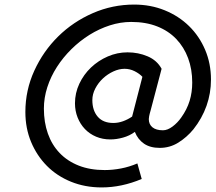

<svg xmlns="http://www.w3.org/2000/svg" viewBox="-20 -740 943 840"><path d="M693 -170Q713 -170 735 -186.5Q757 -203 773 -226Q798 -261 809.5 -298.5Q821 -336 821 -379Q821 -437 803 -485.5Q785 -534 751 -569.5Q717 -605 667.5 -624.5Q618 -644 554 -644Q507 -644 460.5 -629Q414 -614 371.5 -587.5Q329 -561 292.5 -525Q256 -489 229 -447Q202 -405 187 -358.5Q172 -312 172 -265Q172 -205 189.5 -155.5Q207 -106 241 -70.5Q275 -35 324.5 -15.5Q374 4 438 4Q473 4 509.5 -3Q546 -10 581 -25L600 43Q512 80 425 80Q352 80 290.5 55Q229 30 185 -14.5Q141 -59 116 -119Q91 -179 91 -250Q91 -345 130 -430.5Q169 -516 234.5 -580.5Q300 -645 386 -682.5Q472 -720 567 -720Q639 -720 700.5 -695Q762 -670 807 -626Q852 -582 877.5 -522Q903 -462 903 -392Q903 -332 883.5 -277Q864 -222 826 -174Q797 -139 760 -116Q723 -93 679 -93Q637 -93 610 -111.5Q583 -130 570 -163Q547 -146 518 -138Q489 -130 463 -130Q429 -130 400.5 -142Q372 -154 351.5 -175.5Q331 -197 319.5 -226Q308 -255 308 -288Q308 -333 327 -373.5Q346 -414 378 -444.5Q410 -475 451.5 -493Q493 -511 538 -511Q585 -511 626 -493.5Q667 -476 687 -439L639 -257Q634 -240 632.5 -231.5Q631 -223 631 -219Q631 -196 647 -183Q663 -170 693 -170ZM476 -202Q497 -202 518 -209.5Q539 -217 558 -230L603 -404Q590 -418 569 -428.5Q548 -439 525 -439Q501 -439 476 -427.5Q451 -416 430.5 -397Q410 -378 397 -353Q384 -328 384 -302Q384 -257 407.5 -229.5Q431 -202 476 -202Z"/></svg>

Font: Gauge
Style: Oblique
Weight: 400
Italic angle: -80°
Designer: Daniel Pimley
Foundry: Daniel Pimley
Version: Version 2.0